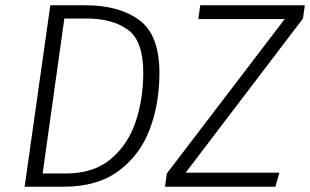

<svg xmlns="http://www.w3.org/2000/svg" viewBox="-20 -705 1171 725"><path d="M582 -429Q582 -314 545.5 -217Q509 -120 428.5 -60Q348 0 222 0H73L170 -685H304Q429 -685 505.5 -629.5Q582 -574 582 -429ZM223 -635 141 -50H230Q334 -50 399 -105Q464 -160 492.5 -246Q521 -332 521 -430Q521 -551 462.5 -593Q404 -635 308 -635ZM610 -50 1055 -633H729L736 -685H1131L1124 -635L681 -53H1035L1020 0H603Z"/></svg>

Font: Fira Sans Light
Style: Italic
Weight: 300
Italic angle: -8°
Designer: bBox Type GmbH & Carrois Corporate GbR & Edenspiekermann AG
Foundry: bBox Type GmbH & Carrois Corporate GbR & Edenspiekermann AG
Version: Version 4.301